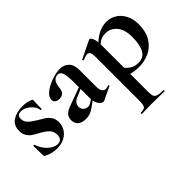

<svg xmlns="http://www.w3.org/2000/svg" viewBox="-80 -778 1432 1432"><g transform="rotate(-45 635.5 -62.0)"><path d="M198 -244Q236 -222 254.5 -209.5Q273 -197 288 -174.5Q303 -152 303 -120Q303 -86 286 -56Q269 -26 235 -7.5Q201 11 154 11Q99 11 50 -16Q44 -22 44 -28L42 -127Q42 -130 47.5 -130.5Q53 -131 54 -129Q70 -79 107 -44Q144 -9 182 -9Q203 -9 215.5 -22Q228 -35 228 -60Q228 -97 207 -118.5Q186 -140 145 -163Q110 -182 92 -194Q74 -206 60 -228Q46 -250 46 -282Q46 -341 88 -368.5Q130 -396 191 -396Q214 -396 232.5 -393Q251 -390 274 -381Q283 -378 283 -370Q283 -345 282 -331L281 -281Q281 -278 275 -278Q269 -278 269 -281Q269 -300 253 -322.5Q237 -345 211.5 -361Q186 -377 159 -377Q118 -377 118 -338Q118 -309 138.5 -288Q159 -267 198 -244Z M646 8Q626 8 609 -17.5Q592 -43 592 -85V-255Q592 -319 581.5 -348Q571 -377 546 -377Q493 -377 486 -295Q483 -265 468.5 -252Q454 -239 428 -239Q403 -239 391.5 -249.5Q380 -260 380 -277Q380 -307 415 -334.5Q450 -362 499.5 -379Q549 -396 587 -396Q631 -396 658.5 -368.5Q686 -341 686 -285V-108Q686 -79 696.5 -63Q707 -47 726 -47Q740 -47 755 -54H756Q760 -54 761.5 -49.5Q763 -45 759 -43L656 6Q652 8 646 8ZM377 -65Q377 -92 390 -108.5Q403 -125 422.5 -134.5Q442 -144 477 -156L502 -165L602 -202L606 -187L549 -161Q546 -160 529 -153.5Q512 -147 499.5 -132Q487 -117 487 -97Q487 -73 502.5 -59.5Q518 -46 538 -46Q554 -46 571 -57L621 -91L622 -75L552 -25Q529 -8 509 -0.5Q489 7 464 7Q421 7 399 -12Q377 -31 377 -65Z M784 263Q808 263 819.5 257.5Q831 252 835.5 238Q840 224 840 194V-269Q840 -301 833 -315Q826 -329 808 -329Q792 -329 762 -315H760Q757 -315 754.5 -320Q752 -325 754 -326L896 -395Q898 -396 901 -396Q913 -396 923 -370.5Q933 -345 933 -303V194Q933 224 939.5 238Q946 252 964.5 257.5Q983 263 1022 263Q1025 263 1025 269Q1025 275 1022 275Q985 275 964 274L885 273L826 274Q811 275 784 275Q781 275 781 269Q781 263 784 263ZM887 -12 922 -75Q947 -44 972.5 -28Q998 -12 1038 -12Q1139 -12 1139 -184Q1139 -260 1103.5 -301.5Q1068 -343 1015 -343Q980 -343 954 -326.5Q928 -310 898 -276L888 -288Q939 -346 985.5 -372.5Q1032 -399 1081 -399Q1123 -399 1159.5 -377Q1196 -355 1218 -313Q1240 -271 1240 -215Q1240 -135 1207 -83.5Q1174 -32 1123.5 -9.5Q1073 13 1019 13Q983 13 956 7.5Q929 2 887 -12Z"/></g></svg>

Font: Cormorant Garamond
Style: Bold
Weight: 700
Designer: Christian Thalmann (Catharsis Fonts)
Foundry: Catharsis Fonts
Version: Version 4.000